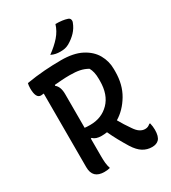

<svg xmlns="http://www.w3.org/2000/svg" viewBox="-224 -1043 1049 1176"><g transform="rotate(-30 300.0 -454.5)"><path d="M209 1Q192 6 169 6Q86 6 86 -75V-596Q72 -594 66 -594Q30 -594 30 -664Q30 -685 34 -700Q99 -711 161 -715.5Q223 -720 279 -720Q367 -720 423 -691Q479 -662 506 -614.5Q533 -567 533 -511V-494Q533 -402 492.5 -334Q452 -266 392 -230Q404 -209 417 -188Q430 -167 445 -146Q462 -120 479.5 -108.5Q497 -97 516 -97Q528 -97 536.5 -101Q545 -105 553 -112H559Q565 -87 565 -64Q565 -16 546 3Q529 20 498 20Q463 20 434 2Q405 -16 379 -57Q357 -93 338 -127.5Q319 -162 303 -197Q283 -194 264 -194Q223 -194 204 -214L198 -213V-89Q198 -61 200 -40.5Q202 -20 209 1ZM198 -527V-289Q212 -287 237 -287Q318 -287 370.5 -340.5Q423 -394 423 -491V-505Q423 -531 418.5 -551Q414 -571 405 -587Q379 -602 350 -608Q321 -614 280 -614Q250 -614 223 -612Q196 -610 172 -608L170 -602Q198 -581 198 -527ZM361 -929Q412 -929 444 -918Q456 -914 459 -903.5Q462 -893 457 -882Q445 -850 421.5 -825Q398 -800 365 -781Q350 -773 336 -770Q322 -767 303 -767Q286 -767 271 -770Q256 -773 239 -781Q286 -815 317 -850.5Q348 -886 361 -929Z"/></g></svg>

Font: Recursive Sn Csl St Med
Style: Regular
Weight: 500
Version: Version 1.079;hotconv 1.0.112;makeotfexe 2.5.65598; ttfautoh